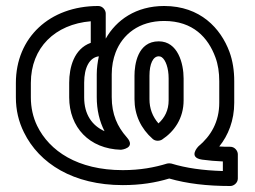

<svg xmlns="http://www.w3.org/2000/svg" viewBox="-20 -583 850 641"><path d="M310 -395C306 -376 303 -356 303 -335V-259C303 -216 312 -178 329 -145C287 -164 261 -201 261 -258V-307C261 -358 279 -391 310 -395ZM33 -306V-258C33 -216 42 -177 60 -141C111 -37 225 35 390 35C449 35 499 27 545 13C604 30 671 38 749 38C760 38 774 28 774 13V-68C774 -79 764 -93 749 -93C736 -93 725 -93 712 -94C742 -131 762 -181 762 -240V-312C762 -347 757 -380 746 -410C717 -488 649 -563 528 -563C434 -563 368 -516 333 -454V-538C333 -549 323 -563 308 -563C145 -563 33 -457 33 -306ZM283 -512V-440C227 -420 211 -358 211 -307V-258C211 -158 278 -86 384 -83C384 -83 436 -88 403 -125C372 -160 353 -201 353 -259V-335C353 -362 358 -387 366 -408C389 -468 444 -513 528 -513C625 -513 675 -457 699 -392C708 -368 712 -341 712 -312V-240C712 -176 684 -129 642 -94C642 -94 606 -57 655 -50C677 -47 700 -45 724 -44V-12C657 -14 601 -22 552 -37C547 -38 542 -38 538 -37C496 -24 448 -15 390 -15C239 -15 145 -79 104 -163C90 -192 83 -224 83 -258V-306C83 -424 164 -502 283 -512ZM510 -445C439 -445 429 -367 429 -330V-252C429 -200 450 -154 490 -119C499 -111 513 -112 521 -117C562 -144 593 -188 593 -248V-321C593 -371 574 -445 510 -445ZM509 -171C489 -194 479 -221 479 -252V-330C479 -370 491 -395 510 -395C514 -395 517 -394 520 -392C533 -383 543 -356 543 -321V-248C543 -215 530 -190 509 -171Z"/></svg>

Font: Asimov
Style: XWidOu
Weight: 500
Designer: Google
Version: Version 2.000980; 2014